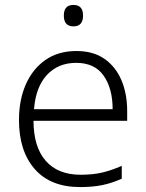

<svg xmlns="http://www.w3.org/2000/svg" viewBox="-20 -749 592 779"><path d="M290 -542Q358 -542 403.5 -510.5Q449 -479 472.5 -424Q496 -369 496 -298V-259H116Q116 -153 165.5 -96.5Q215 -40 307 -40Q356 -40 393 -48.5Q430 -57 474 -76V-24Q434 -6 395 2Q356 10 305 10Q185 10 121 -63Q57 -136 57 -262Q57 -343 84.5 -406Q112 -469 164 -505.5Q216 -542 290 -542ZM289 -494Q216 -494 170.5 -445Q125 -396 118 -306H437Q437 -390 400.5 -442Q364 -494 289 -494ZM278 -729Q317 -729 317 -686Q317 -642 278 -642Q239 -642 239 -686Q239 -729 278 -729Z"/></svg>

Font: Noto Sans Cherokee Light
Style: Regular
Weight: 300
Designer: Monotype Design Team
Foundry: Monotype Imaging Inc.
Version: Version 2.001; ttfautohint (v1.8.4.7-5d5b)